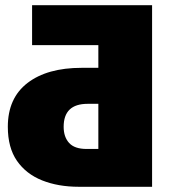

<svg xmlns="http://www.w3.org/2000/svg" viewBox="-20 -716 646 736"><path d="M563 0H282Q203 0 141.5 -24.5Q80 -49 45 -99.5Q10 -150 10 -230Q10 -340 85.5 -398Q161 -456 293 -456H357V-543H103V-696H563ZM357 -145V-318H316Q224 -318 224 -230Q224 -191 245 -168Q266 -145 312 -145Z"/></svg>

Font: Trujillo Black
Style: Regular
Weight: 900
Designer: Fira Sans original fonts by bBox Type GmbH, Carrois Corporate GbR, & Edenspiekermann AG / Changes by Cristiano Sobral
Foundry: Fira Sans original fonts by bBox Type GmbH, Carrois Corporate GbR, & Edenspiekermann AG / Changes by Cristiano Sobral
Version: Version 4.301;July 28, 2020;FontCreator 13.0.0.2655 64-bit